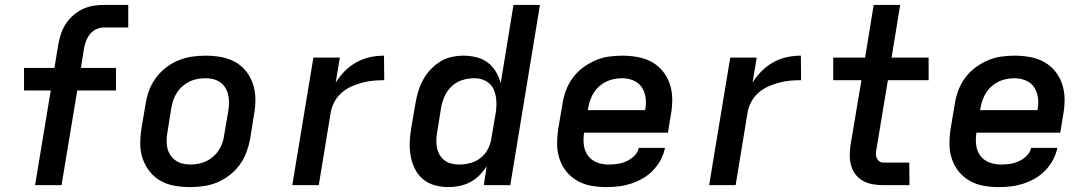

<svg xmlns="http://www.w3.org/2000/svg" viewBox="-20 -755 4440 783"><path d="M123 0 187 -386H78V-478H202L218 -575Q222 -597 229 -618Q236 -639 249 -658.5Q262 -678 280 -693.5Q298 -709 318.5 -718.5Q339 -728 361 -731.5Q383 -735 404 -735H503V-643H404Q389 -643 374 -636.5Q359 -630 348.5 -617.5Q338 -605 332 -590Q326 -575 323 -560L310 -478H453V-386H295L231 0Z M755 8Q723 8 692 2.5Q661 -3 635 -17.5Q609 -32 590.5 -55.5Q572 -79 562 -107.5Q552 -136 552 -168Q552 -200 557 -232L574 -332Q578 -359 588 -386Q598 -413 615.5 -437Q633 -461 657 -479.5Q681 -498 708 -509Q735 -520 762.5 -524Q790 -528 818 -528Q850 -528 881 -522.5Q912 -517 938.5 -502.5Q965 -488 983.5 -464.5Q1002 -441 1011.5 -412.5Q1021 -384 1021.5 -352Q1022 -320 1016 -288L1000 -188Q995 -161 985 -134Q975 -107 957.5 -83Q940 -59 916 -40.5Q892 -22 865.5 -11Q839 0 811 4Q783 8 755 8ZM756 -84Q772 -84 788.5 -87Q805 -90 820 -97Q835 -104 848.5 -115.5Q862 -127 871.5 -141.5Q881 -156 886.5 -171.5Q892 -187 894 -203L911 -303Q914 -320 914 -336.5Q914 -353 910.5 -368.5Q907 -384 899 -397Q891 -410 878.5 -419Q866 -428 850.5 -432Q835 -436 818 -436Q802 -436 785.5 -433Q769 -430 754 -423Q739 -416 725.5 -404.5Q712 -393 702.5 -378.5Q693 -364 687.5 -348.5Q682 -333 679 -317L663 -217Q660 -200 659.5 -183.5Q659 -167 662.5 -151.5Q666 -136 674.5 -123Q683 -110 695.5 -101Q708 -92 723.5 -88Q739 -84 756 -84Z M1172 0 1258 -520H1366L1349 -418Q1365 -444 1386.5 -465.5Q1408 -487 1434.5 -501.5Q1461 -516 1489.5 -522Q1518 -528 1546 -528L1547 -428Q1525 -428 1502.5 -426Q1480 -424 1457.5 -418Q1435 -412 1413.5 -402.5Q1392 -393 1374 -377.5Q1356 -362 1344.5 -341Q1333 -320 1329 -298L1280 0Z M1809 8Q1780 8 1753 0.5Q1726 -7 1705.5 -24Q1685 -41 1672.5 -65.5Q1660 -90 1655 -117.5Q1650 -145 1651 -174Q1652 -203 1657 -232L1674 -332Q1678 -356 1685 -380Q1692 -404 1704 -427Q1716 -450 1734 -469.5Q1752 -489 1774 -503Q1796 -517 1821 -522.5Q1846 -528 1870 -528Q1897 -528 1923 -521.5Q1949 -515 1969 -500Q1989 -485 2002 -463Q2015 -441 2022 -416L2074 -735H2182L2061 0H1953L1965 -77Q1952 -57 1935 -40Q1918 -23 1897 -12Q1876 -1 1853.5 3.5Q1831 8 1809 8ZM1853 -84Q1875 -84 1898 -90Q1921 -96 1940 -111Q1959 -126 1970 -147.5Q1981 -169 1984 -191L2001 -291Q2004 -308 2004.5 -325.5Q2005 -343 2002.5 -359Q2000 -375 1993.5 -390Q1987 -405 1974.5 -415.5Q1962 -426 1946.5 -431Q1931 -436 1913 -436Q1890 -436 1865.5 -428.5Q1841 -421 1822.5 -403.5Q1804 -386 1793.5 -363Q1783 -340 1779 -317L1763 -217Q1760 -201 1759.5 -184.5Q1759 -168 1762 -152.5Q1765 -137 1773 -123.5Q1781 -110 1793 -101Q1805 -92 1820.5 -88Q1836 -84 1853 -84Z M2453 8Q2421 8 2390.5 2.5Q2360 -3 2334 -18Q2308 -33 2289.5 -56Q2271 -79 2261.5 -108Q2252 -137 2252 -168.5Q2252 -200 2257 -232L2274 -332Q2278 -359 2288 -386Q2298 -413 2315.5 -437Q2333 -461 2357 -479Q2381 -497 2407.5 -508.5Q2434 -520 2462 -524Q2490 -528 2517 -528Q2549 -528 2580 -522.5Q2611 -517 2637.5 -502.5Q2664 -488 2683 -464.5Q2702 -441 2711.5 -412.5Q2721 -384 2721.5 -352Q2722 -320 2716 -288L2704 -214H2362Q2358 -189 2361 -164Q2364 -139 2377.5 -120.5Q2391 -102 2413.5 -93Q2436 -84 2461 -84Q2479 -84 2497.5 -86.5Q2516 -89 2534 -97Q2552 -105 2566.5 -119Q2581 -133 2585 -152H2692Q2687 -127 2674.5 -103.5Q2662 -80 2643.5 -60.5Q2625 -41 2601.5 -27.5Q2578 -14 2553 -6Q2528 2 2503 5Q2478 8 2453 8ZM2377 -306H2611Q2616 -331 2613 -355Q2610 -379 2598 -398Q2586 -417 2564 -426.5Q2542 -436 2517 -436Q2502 -436 2485.5 -433Q2469 -430 2454 -423Q2439 -416 2425.5 -404.5Q2412 -393 2402.5 -378.5Q2393 -364 2387.5 -348.5Q2382 -333 2379 -317Z M2872 0 2958 -520H3066L3049 -418Q3065 -444 3086.5 -465.5Q3108 -487 3134.5 -501.5Q3161 -516 3189.5 -522Q3218 -528 3246 -528L3247 -428Q3225 -428 3202.5 -426Q3180 -424 3157.5 -418Q3135 -412 3113.5 -402.5Q3092 -393 3074 -377.5Q3056 -362 3044.5 -341Q3033 -320 3029 -298L2980 0Z M3689 0H3582Q3561 0 3540 -3.5Q3519 -7 3501 -16.5Q3483 -26 3470.5 -41.5Q3458 -57 3452 -76.5Q3446 -96 3445.5 -117Q3445 -138 3448 -160L3493 -428H3378V-520H3508L3543 -735H3651L3616 -520H3767V-428H3601L3554 -145Q3552 -136 3552 -127Q3552 -118 3555.5 -110Q3559 -102 3566 -97Q3573 -92 3582 -92H3688Z M4053 8Q4021 8 3990.5 2.5Q3960 -3 3934 -18Q3908 -33 3889.5 -56Q3871 -79 3861.5 -108Q3852 -137 3852 -168.5Q3852 -200 3857 -232L3874 -332Q3878 -359 3888 -386Q3898 -413 3915.5 -437Q3933 -461 3957 -479Q3981 -497 4007.5 -508.5Q4034 -520 4062 -524Q4090 -528 4117 -528Q4149 -528 4180 -522.5Q4211 -517 4237.5 -502.5Q4264 -488 4283 -464.5Q4302 -441 4311.5 -412.5Q4321 -384 4321.5 -352Q4322 -320 4316 -288L4304 -214H3962Q3958 -189 3961 -164Q3964 -139 3977.5 -120.5Q3991 -102 4013.5 -93Q4036 -84 4061 -84Q4079 -84 4097.5 -86.5Q4116 -89 4134 -97Q4152 -105 4166.5 -119Q4181 -133 4185 -152H4292Q4287 -127 4274.5 -103.5Q4262 -80 4243.5 -60.5Q4225 -41 4201.5 -27.5Q4178 -14 4153 -6Q4128 2 4103 5Q4078 8 4053 8ZM3977 -306H4211Q4216 -331 4213 -355Q4210 -379 4198 -398Q4186 -417 4164 -426.5Q4142 -436 4117 -436Q4102 -436 4085.5 -433Q4069 -430 4054 -423Q4039 -416 4025.5 -404.5Q4012 -393 4002.5 -378.5Q3993 -364 3987.5 -348.5Q3982 -333 3979 -317Z"/></svg>

Font: Iosevka Aile Semibold Oblique
Style: Regular
Weight: 600
Italic angle: -9°
Designer: Belleve Invis
Foundry: Belleve Invis
Version: Version 31.1.0; ttfautohint (v1.8.4)